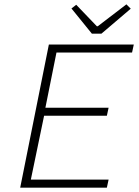

<svg xmlns="http://www.w3.org/2000/svg" viewBox="-20 -864 640 884"><path d="M73 0 205 -659H596L588 -622H240L189 -368H480L472 -331H183L122 -37H480L472 0ZM403 -709 309 -825 331 -842 426 -743H430L562 -844L582 -824L447 -709Z"/></svg>

Font: Source Code Pro Light
Style: Italic
Weight: 300
Italic angle: -11°
Monospace: yes
Designer: Paul D. Hunt, Teo Tuominen
Foundry: Adobe Systems Incorporated
Version: Version 1.050;PS 1.000;hotconv 16.6.51;makeotf.lib2.5.65220